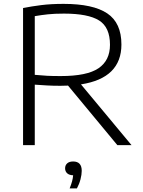

<svg xmlns="http://www.w3.org/2000/svg" viewBox="-20 -768 757 1016"><path d="M102 0V-725.5Q146.5 -734.5 198.5 -741Q250.5 -747.5 316.5 -747.5Q472.5 -747.5 547.5 -697.2Q622.5 -647 622.5 -532.5Q622.5 -354.5 408.5 -321.5L676 0H601L340 -315Q320.5 -314 299 -314Q260 -314 229.5 -315.8Q199 -317.5 164 -320V0ZM301.5 -365.5Q440.5 -365.5 501.2 -406.8Q562 -448 562 -531Q562 -623.5 504.2 -659.8Q446.5 -696 318.5 -696Q268 -696 233.2 -692.2Q198.5 -688.5 164 -682.5V-372Q201.5 -368.5 229.2 -367Q257 -365.5 301.5 -365.5ZM348.5 229Q357 208 361.5 191.2Q366 174.5 367 159.5Q346.5 159 335.5 149Q324.5 139 324.5 122.5Q324.5 106.5 335.5 96.5Q346.5 86.5 367 86.5Q412.5 86.5 412.5 136Q412.5 155.5 406 180.8Q399.5 206 387 229Z"/></svg>

Font: Encode Sans Expanded Expanded Light
Style: Regular
Weight: 300
Width: 7
Designer: Multiple Designers
Foundry: Impallari Type
Version: Version 3.000; ttfautohint (v1.8.3) -l 8 -r 50 -G 200 -x 14 